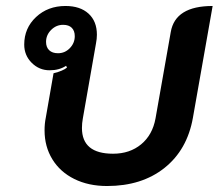

<svg xmlns="http://www.w3.org/2000/svg" viewBox="-20 -613 731 642"><path d="M129 -177Q129 -200 133 -219L159 -368Q191 -376 204 -387L201 -393Q178 -378 146 -378Q111 -378 86 -403Q61 -428 61 -464Q61 -519 100.5 -556Q140 -593 199 -593Q248 -593 276 -567.5Q304 -542 304 -497Q304 -483 301 -468L257 -217Q254 -201 254 -185Q254 -99 358 -99Q414 -99 452 -130.5Q490 -162 500 -217L551 -506Q566 -593 691 -593L625 -219Q606 -112 530 -51.5Q454 9 338 9Q276 9 228.5 -14.5Q181 -38 155 -80.5Q129 -123 129 -177ZM230 -492Q230 -510 220 -520Q210 -530 191 -530Q168 -530 151 -513Q134 -496 134 -473Q134 -455 144.5 -445Q155 -435 174 -435Q197 -435 213.5 -452Q230 -469 230 -492Z"/></svg>

Font: K2D
Style: Bold Italic
Weight: 700
Italic angle: -10°
Designer: Katatrad Aksorn Co.,Ltd.
Foundry: Cadson Demak Co.,Ltd.
Version: Version 1.000; ttfautohint (v1.6)